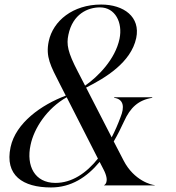

<svg xmlns="http://www.w3.org/2000/svg" viewBox="-20 -816 776 845"><path d="M438 0H660.5V-1.5C649 -1.5 570 -20 524 -109.5L480.5 -193.5C497 -221.5 512 -251.5 526 -282C553.5 -342.5 588.5 -375.5 650 -385.5V-388H482.5V-385.5C525 -379.5 528.5 -344 510.5 -300.5C499.5 -270.5 486.5 -240.5 471.5 -211.5L359 -430.5C444.5 -473.5 556.5 -541 579.5 -648.5C599 -741.5 525 -796 425 -796C300.5 -796 213.5 -724 194.5 -634.5C180 -566 203 -525.5 243.5 -446L269.5 -395C162.5 -355 49.5 -275.5 26.5 -168.5C0 -44 80.5 9 204.5 9C292.5 9 362 -35.5 418.5 -103.5L435.5 -70.5C465.5 -13 438.5 -1 438 -1ZM114.5 -178C129.5 -251 186.5 -339 273.5 -388L411 -118C360 -54 296 -10.5 223 -11C133 -11.5 94.5 -85.5 114.5 -178ZM281 -663C300 -754.5 366.5 -783.5 420 -783.5C486.5 -783.5 521 -717.5 506 -645C487 -554.5 411.5 -479 354.5 -439L323 -500C277.5 -587 272 -620.5 281 -663Z"/></svg>

Font: Beautique Display Italic
Style: Regular
Weight: 400
Italic angle: -12°
Designer: Nhat-Quang Ngo
Version: Version 1.100;Glyphs 3.2.3 (3260)